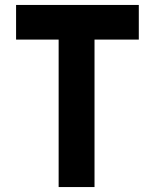

<svg xmlns="http://www.w3.org/2000/svg" viewBox="-20 -756 626 776"><path d="M45 -736H541V-596H362V0H217V-596H45Z"/></svg>

Font: Reem Kufi Ink
Style: Bold
Weight: 700
Designer: Khaled Hosny
Version: Version 1.002